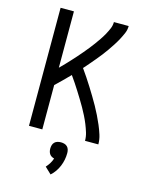

<svg xmlns="http://www.w3.org/2000/svg" viewBox="-142 -820 883 1155"><g transform="rotate(15 300.0 -243.0)"><path d="M88 0V-735H171V-384Q171 -384 171 -384Q171 -384 171 -384Q187 -400 202 -415.5Q217 -431 231.5 -447Q246 -463 260.5 -479Q275 -495 289 -512Q303 -529 317 -546Q331 -563 343.5 -580.5Q356 -598 368.5 -616Q381 -634 391.5 -653Q402 -672 411 -692.5Q420 -713 420 -735H512Q512 -711 502.5 -689Q493 -667 482 -646.5Q471 -626 458 -606Q445 -586 431.5 -566.5Q418 -547 403.5 -528.5Q389 -510 374 -492Q359 -474 343.5 -456Q328 -438 312 -420Q329 -396 345.5 -371.5Q362 -347 377.5 -322Q393 -297 408.5 -271.5Q424 -246 438.5 -220Q453 -194 466 -167.5Q479 -141 490.5 -114Q502 -87 511 -58.5Q520 -30 520 0H437Q437 -26 429.5 -50.5Q422 -75 412.5 -98.5Q403 -122 391.5 -145Q380 -168 367.5 -190Q355 -212 341.5 -234Q328 -256 314.5 -277.5Q301 -299 287 -320Q273 -341 258 -362Q237 -340 215 -318.5Q193 -297 171 -276V0ZM289 249 249 211Q261 198 270.5 182.5Q280 167 285 151Q277 149 269 144.5Q261 140 256 132.5Q251 125 249 116.5Q247 108 247 99Q247 88 250 77.5Q253 67 260.5 59.5Q268 52 278.5 49Q289 46 300 46Q311 46 321.5 49Q332 52 339.5 59.5Q347 67 350 77.5Q353 88 353 99Q353 120 349 140.5Q345 161 337 180.5Q329 200 317 217.5Q305 235 289 249Z"/></g></svg>

Font: Zed Sans Extended
Style: Regular
Weight: 400
Width: 7
Designer: Belleve Invis
Foundry: Belleve Invis
Version: Version 1.0.0; ttfautohint (v1.8.4)